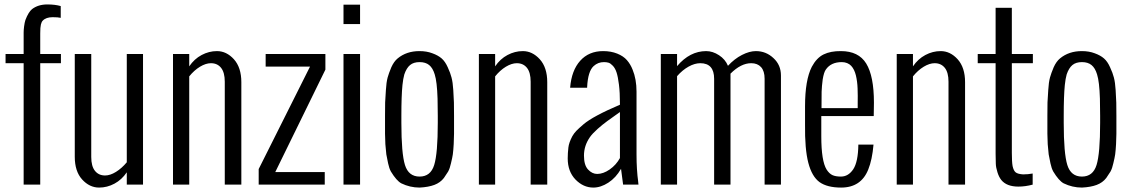

<svg xmlns="http://www.w3.org/2000/svg" viewBox="-20 -827 5073 860"><path d="M160.2 0H85.9V-543.9H4.9V-585H85.9V-647.9V-657.2V-681.2Q85.9 -692.9 87.9 -708.5Q90.3 -726.6 93.8 -737.3Q107.4 -772.9 123.5 -786.1Q150.9 -807.1 191.9 -807.1Q226.6 -807.1 252 -799.8V-747.1Q240.2 -750 215.8 -750Q186 -750 171.4 -734.4Q166 -729 163.1 -716.8Q160.2 -705.1 160.2 -676.8V-672.9V-585H252.9V-543.9H160.2Z M314.9 -125V-585H388.7V-124Q388.7 -82.5 405.3 -61.8Q421.9 -41 450.7 -41Q473.6 -41 499.5 -57.1Q525.4 -73.2 547.9 -100.1V-585H620.6V0H547.9V-55.2Q525.4 -22 492.7 -4.4Q460 13.2 423.8 13.2Q380.9 13.2 347.7 -23.4Q314.9 -59.6 314.9 -125Z M827.6 0H754.9V-585H827.6V-529.8Q850.1 -563 883.1 -580.6Q916 -598.1 951.7 -598.1Q994.6 -598.1 1027.8 -561.5Q1061 -524.4 1061 -459V0H986.8V-460.9Q986.8 -502.4 970.2 -523.2Q953.6 -543.9 924.8 -543.9Q901.9 -543.9 875.7 -528.1Q849.6 -512.2 827.6 -484.9Z M1434.6 0H1138.7V-69.8L1368.7 -528.8H1169.9V-585H1437.5V-515.1L1212.9 -56.2H1434.6Z M1592.8 -719.2H1518.6V-806.2H1592.8ZM1592.8 0H1518.6V-585H1592.8Z M1704.6 -228V-276.9V-308.1Q1704.6 -354 1705.1 -367.7Q1705.1 -368.7 1708.5 -423.8Q1710.4 -458 1716.3 -480Q1721.2 -498 1732.9 -525.9Q1744.6 -551.8 1761.2 -565.4Q1800.8 -598.1 1858.9 -598.1Q1891.1 -598.1 1916.5 -588.4Q1942.4 -579.1 1958.3 -565.2Q1974.1 -551.3 1985.4 -525.9Q1997.6 -499.5 2002.4 -480Q2008.3 -458 2010.3 -423.8L2013.2 -367.7Q2013.7 -354 2013.7 -308.1V-276.9V-228Q2013.7 -210.9 2012.2 -181.2Q2010.7 -154.8 2008.3 -135.7Q2006.3 -121.6 2000 -95.7Q1995.1 -72.8 1987.3 -58.6Q1979 -44.9 1968.3 -29.8Q1952.1 -8.8 1925.5 1.2Q1898.9 11.2 1859.4 13.2Q1816.4 13.2 1777.3 -5.9Q1755.9 -17.6 1731 -58.6Q1723.1 -72.8 1718.3 -95.7Q1711.9 -126 1710.4 -135.7Q1708.5 -151.9 1706.1 -181.2Q1704.6 -210.9 1704.6 -228ZM1777.8 -308.1V-276.9Q1777.8 -139.6 1793.9 -87.9Q1810.1 -36.1 1859.4 -36.1Q1908.7 -36.1 1924.8 -87.9Q1940.9 -139.6 1940.9 -276.9V-308.1Q1940.9 -343.3 1939.9 -385.3Q1937.5 -461.4 1927.2 -493.7Q1918.5 -522.5 1902.3 -535.6Q1886.2 -548.8 1859.4 -548.8Q1832.5 -548.8 1816.7 -535.6Q1800.8 -522.5 1791 -493.7Q1785.6 -474.6 1782.7 -446.3Q1777.8 -397.5 1777.8 -308.1Z M2197.8 0H2125V-585H2197.8V-529.8Q2220.2 -563 2253.2 -580.6Q2286.1 -598.1 2321.8 -598.1Q2364.7 -598.1 2397.9 -561.5Q2431.2 -524.4 2431.2 -459V0H2356.9V-460.9Q2356.9 -502.4 2340.3 -523.2Q2323.7 -543.9 2294.9 -543.9Q2272 -543.9 2245.8 -528.1Q2219.7 -512.2 2197.8 -484.9Z M2756.8 -119.1V-325.2Q2702.1 -286.1 2700.2 -284.7Q2678.7 -269 2656.7 -249.5Q2632.8 -228 2622.1 -212.4Q2595.7 -174.3 2595.7 -129.9Q2595.7 -87.4 2613.8 -67.9Q2632.3 -47.9 2654.8 -47.9Q2682.1 -47.9 2710.9 -67.9Q2740.2 -88.4 2756.8 -119.1ZM2839.8 0H2771L2761.7 -70.8Q2738.8 -30.8 2704.8 -8.8Q2670.9 13.2 2637.7 13.2Q2592.8 13.2 2557.6 -22.9Q2522.9 -59.1 2522.9 -117.2Q2522.9 -141.1 2525.9 -166.5Q2528.3 -188 2543.5 -216.8Q2551.3 -230.5 2561.8 -241.2Q2572.3 -252 2593.3 -270Q2636.2 -306.6 2756.8 -357.9V-362.8Q2756.8 -412.1 2752.4 -447.8Q2748 -483.4 2741.7 -502.4Q2735.4 -521.5 2724.9 -532.5Q2714.4 -543.5 2705.8 -546.1Q2697.3 -548.8 2685.1 -548.8Q2658.7 -548.8 2639.2 -531.2Q2613.3 -507.8 2609.9 -437V-434.1H2533.7Q2540 -511.7 2578.9 -554.9Q2617.7 -598.1 2681.6 -598.1Q2716.8 -598.1 2744.6 -586.9Q2772.5 -575.7 2788.1 -557.6Q2804.2 -539.1 2813.5 -515.1Q2831.1 -472.7 2831.1 -416V-134.8Q2831.1 -100.1 2833 -70.3Q2835.4 -34.7 2837.9 -19Z M3012.7 0H2939.9V-585H3012.7V-530.8Q3069.8 -598.1 3143.1 -598.1Q3172.4 -598.1 3200.7 -579.6Q3228.5 -561.5 3240.7 -532.2Q3269.5 -563.5 3303.2 -580.8Q3336.9 -598.1 3365.7 -598.1Q3411.1 -598.1 3444.3 -566.9Q3478 -536.1 3478 -488.8V0H3404.8V-474.1Q3404.8 -508.8 3388.9 -526.4Q3373 -543.9 3344.7 -543.9Q3298.8 -543.9 3252 -497.1V0H3178.7V-474.1Q3178.7 -543.9 3116.7 -543.9Q3091.8 -543.9 3064.2 -528.6Q3036.6 -513.2 3012.7 -485.8Z M3659.7 -342.8H3821.8Q3821.8 -350.1 3821.8 -365.7Q3822.3 -381.8 3822 -398.2Q3821.8 -414.6 3821.3 -430.4Q3820.8 -446.3 3818.8 -461.2Q3816.9 -476.1 3813.7 -489.3Q3810.5 -502.4 3805.2 -513.4Q3799.8 -524.4 3792.5 -532.2Q3785.2 -540 3774.4 -544.4Q3763.7 -548.8 3750.5 -548.8Q3702.1 -548.8 3679.2 -515.6Q3670.4 -503.9 3665 -471.2Q3661.1 -441.9 3660.2 -416.5Q3659.7 -400.9 3659.7 -342.8ZM3585.9 -270V-351.1Q3585.9 -468.3 3616.2 -527.8Q3637.7 -567.9 3669.2 -583.3Q3700.7 -598.6 3746.6 -598.1Q3825.7 -598.1 3859.9 -542.5Q3894.5 -486.3 3894.5 -367.2Q3894.5 -337.4 3893.6 -307.1H3658.7V-216.8Q3658.7 -105.5 3682.6 -67.4Q3694.3 -49.3 3708.5 -42.7Q3722.7 -36.1 3746.6 -36.1Q3779.8 -36.1 3801.8 -68.8Q3823.7 -102.1 3824.7 -179.2H3892.6Q3886.7 -111.3 3869.1 -67.9Q3836.9 13.2 3747.6 13.2Q3685.5 13.2 3650.9 -11.2Q3616.7 -36.1 3600.6 -97.7Q3584.5 -159.2 3585.9 -270Z M4069.3 0H3996.6V-585H4069.3V-529.8Q4091.8 -563 4124.8 -580.6Q4157.7 -598.1 4193.4 -598.1Q4236.3 -598.1 4269.5 -561.5Q4302.7 -524.4 4302.7 -459V0H4228.5V-460.9Q4228.5 -502.4 4211.9 -523.2Q4195.3 -543.9 4166.5 -543.9Q4143.6 -543.9 4117.4 -528.1Q4091.3 -512.2 4069.3 -484.9Z M4439.5 -138.2V-543.9H4359.4V-585H4439.5V-792H4512.2V-585H4606.4V-543.9H4512.2V-142.1Q4512.2 -102.1 4515.6 -83Q4520 -62.5 4529.5 -54.9Q4539.1 -47.4 4562.5 -45.9Q4585 -45.9 4605.5 -49.8V0Q4572.3 8.8 4541.5 8.8Q4488.8 8.8 4464.8 -21Q4454.1 -34.7 4447.8 -55.2Q4440.9 -76.7 4440.4 -93.8Q4439.5 -118.2 4439.5 -138.2Z M4671.4 -228V-276.9V-308.1Q4671.4 -354 4671.9 -367.7Q4671.9 -368.7 4675.3 -423.8Q4677.2 -458 4683.1 -480Q4688 -498 4699.7 -525.9Q4711.4 -551.8 4728 -565.4Q4767.6 -598.1 4825.7 -598.1Q4857.9 -598.1 4883.3 -588.4Q4909.2 -579.1 4925 -565.2Q4940.9 -551.3 4952.1 -525.9Q4964.4 -499.5 4969.2 -480Q4975.1 -458 4977.1 -423.8L4980 -367.7Q4980.5 -354 4980.5 -308.1V-276.9V-228Q4980.5 -210.9 4979 -181.2Q4977.5 -154.8 4975.1 -135.7Q4973.1 -121.6 4966.8 -95.7Q4961.9 -72.8 4954.1 -58.6Q4945.8 -44.9 4935.1 -29.8Q4918.9 -8.8 4892.3 1.2Q4865.7 11.2 4826.2 13.2Q4783.2 13.2 4744.1 -5.9Q4722.7 -17.6 4697.8 -58.6Q4689.9 -72.8 4685.1 -95.7Q4678.7 -126 4677.2 -135.7Q4675.3 -151.9 4672.9 -181.2Q4671.4 -210.9 4671.4 -228ZM4744.6 -308.1V-276.9Q4744.6 -139.6 4760.7 -87.9Q4776.9 -36.1 4826.2 -36.1Q4875.5 -36.1 4891.6 -87.9Q4907.7 -139.6 4907.7 -276.9V-308.1Q4907.7 -343.3 4906.7 -385.3Q4904.3 -461.4 4894 -493.7Q4885.3 -522.5 4869.1 -535.6Q4853 -548.8 4826.2 -548.8Q4799.3 -548.8 4783.4 -535.6Q4767.6 -522.5 4757.8 -493.7Q4752.4 -474.6 4749.5 -446.3Q4744.6 -397.5 4744.6 -308.1Z"/></svg>

Font: VL Oswald
Style: Light
Weight: 300
Designer: vernon adams
Foundry: vernon adams
Version: Version ; ttfautohint (v0.92.18-e454-dirty) -l 8 -r 50 -G 20